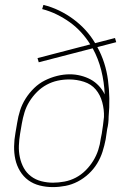

<svg xmlns="http://www.w3.org/2000/svg" viewBox="-20 -755 540 783"><path d="M195 8Q168 8 142 1.5Q116 -5 95.5 -20Q75 -35 61.5 -57.5Q48 -80 42.5 -105.5Q37 -131 37.5 -158.5Q38 -186 43 -213L50 -254Q54 -280 62 -305Q70 -330 84.5 -353Q99 -376 119 -395.5Q139 -415 163 -427Q187 -439 213 -445.5Q239 -452 265 -452Q287 -452 309 -446.5Q331 -441 349.5 -431Q368 -421 383 -405Q398 -389 407 -370Q405 -420 393 -468Q381 -516 358 -558L138 -501L133 -518L348 -574Q332 -600 311 -623Q290 -646 265 -664Q240 -682 211.5 -696Q183 -710 152 -718L157 -735Q190 -727 221 -712Q252 -697 279 -677Q306 -657 328.5 -632.5Q351 -608 368 -579L449 -600L454 -583L377 -563Q411 -501 420.5 -427.5Q430 -354 423 -279Q423 -266 421.5 -253Q420 -240 417 -228L411 -187Q406 -161 398 -136Q390 -111 376 -88Q362 -65 341.5 -46Q321 -27 297 -14.5Q273 -2 247 3Q221 8 196 8Q196 8 195.5 8Q195 8 195 8ZM196 -10Q219 -10 243 -14.5Q267 -19 289 -30.5Q311 -42 329 -60Q347 -78 360 -99Q373 -120 380.5 -143Q388 -166 391 -190L395 -210Q398 -227 400 -244Q402 -261 404 -278Q405 -308 397 -338Q389 -368 370.5 -390Q352 -412 322.5 -421.5Q293 -431 262 -431Q238 -431 215 -426Q192 -421 170.5 -409.5Q149 -398 131 -380Q113 -362 100 -341Q87 -320 80 -297Q73 -274 69 -251L62 -210Q58 -186 57 -161.5Q56 -137 61 -113.5Q66 -90 77 -70Q88 -50 106.5 -36Q125 -22 148.5 -16Q172 -10 196 -10Z"/></svg>

Font: Iosevka Curly Thin Oblique
Style: Regular
Weight: 100
Italic angle: -9°
Monospace: yes
Designer: Belleve Invis
Foundry: Belleve Invis
Version: Version 11.1.0; ttfautohint (v1.8.3)